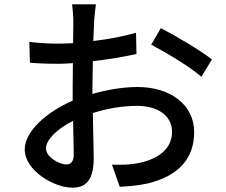

<svg xmlns="http://www.w3.org/2000/svg" viewBox="-20 -825 1040 885"><path d="M721 -695 677 -619C740 -586 860 -515 908 -471L957 -551C907 -590 795 -658 721 -695ZM317 -268 320 -113C320 -80 306 -67 286 -67C252 -67 192 -101 192 -141C192 -181 244 -232 317 -268ZM115 -632 118 -536C151 -533 189 -531 250 -531C269 -531 291 -532 316 -534L315 -423V-361C197 -310 94 -221 94 -136C94 -40 227 40 314 40C373 40 412 9 412 -97L408 -304C474 -325 543 -337 613 -337C704 -337 773 -294 773 -217C773 -133 700 -89 616 -73C579 -65 536 -65 496 -66L532 36C569 34 614 31 659 21C806 -14 875 -97 875 -216C875 -344 763 -424 614 -424C553 -424 479 -413 406 -392V-427L408 -543C477 -551 551 -563 609 -576L607 -674C552 -658 480 -644 410 -636L414 -728C416 -752 419 -786 422 -805H312C315 -787 318 -747 318 -726L317 -626C292 -625 269 -624 248 -624C211 -624 172 -625 115 -632Z"/></svg>

Font: Noto Sans JP Medium
Style: Regular
Weight: 500
Designer: Ryoko NISHIZUKA 西塚涼子 (kana, bopomofo & ideographs); Paul D. Hunt (Latin, Greek & Cyrillic); Sandoll Communications 산돌커뮤니
Foundry: Adobe
Version: Version 2.004;hotconv 1.0.118;makeotfexe 2.5.65603